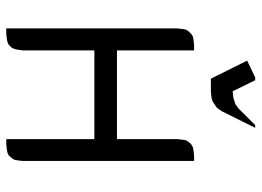

<svg xmlns="http://www.w3.org/2000/svg" viewBox="-128 -686 814 597"><g transform="rotate(90 278.5 -387.0)"><path d="M67.9 0V-532.2L69.8 -549.8L71.8 -559.1L76.2 -565.9L85 -575.2L92.8 -580.1L102.1 -582L119.1 -584H136.2V-344.2H412.1V-532.2L414.1 -549.8L416 -559.1L419.9 -565.9L428.2 -575.2L437 -580.1L445.8 -582L462.9 -584H480V-50.8L478 -34.2L476.1 -24.9L471.2 -17.1L462.9 -7.8L455.1 -3.9L445.8 -2L428.2 0H412.1V-273.9H136.2V-50.8L133.8 -34.2L131.8 -24.9L127.9 -17.1L119.1 -7.8L110.8 -3.9L102.1 -2L85 0ZM168 -749 220.2 -773.9H229L263.2 -704.1L283.2 -706.1L298.8 -710.9L304.2 -712.9L316.9 -722.2L368.2 -773.9H377L325.2 -669.9L316.9 -658.2L313 -653.8L298.8 -644L291 -640.1L283.2 -638.2L265.1 -636.2H224.1Z"/></g></svg>

Font: Petahja
Style: Regular
Weight: 400
Designer: T. Christopher White
Version: Version 1.1